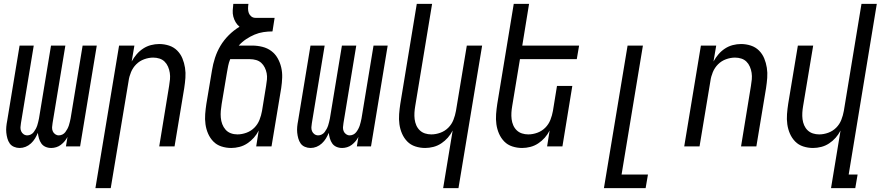

<svg xmlns="http://www.w3.org/2000/svg" viewBox="-20 -755 4541 990"><path d="M81 8Q66 8 52 2Q38 -4 30 -15.5Q22 -27 18 -41.5Q14 -56 12.5 -71Q11 -86 12.5 -101.5Q14 -117 17 -132L81 -520H154L88 -120Q86 -109 85.5 -98.5Q85 -88 89 -78.5Q93 -69 101.5 -63Q110 -57 121 -57Q130 -57 139 -61.5Q148 -66 154 -74Q160 -82 164.5 -90.5Q169 -99 172 -108Q175 -117 177 -126Q179 -135 181 -144L243 -520H317L251 -120Q249 -109 248.5 -98.5Q248 -88 252 -78.5Q256 -69 264.5 -63Q273 -57 283 -57Q293 -57 302 -61.5Q311 -66 317 -74Q323 -82 327.5 -90.5Q332 -99 335 -108Q338 -117 340 -126Q342 -135 344 -144L406 -520H479L393 0H320L328 -49Q322 -37 313 -26.5Q304 -16 293.5 -8Q283 0 270 4Q257 8 244 8Q228 8 214.5 2Q201 -4 193 -15.5Q185 -27 181 -41Q177 -55 175 -70Q169 -55 160.5 -41Q152 -27 139.5 -15.5Q127 -4 112 2Q97 8 81 8Z M472 215 594 -520H673L659 -438Q670 -458 684.5 -475Q699 -492 718 -504.5Q737 -517 758.5 -522.5Q780 -528 801 -528Q827 -528 851.5 -520Q876 -512 893.5 -494.5Q911 -477 920.5 -454Q930 -431 934 -405.5Q938 -380 936 -353.5Q934 -327 930 -301L880 0H801L852 -312Q855 -329 856.5 -346Q858 -363 855.5 -379.5Q853 -396 846.5 -411Q840 -426 829 -437Q818 -448 802.5 -453Q787 -458 770 -458Q747 -458 723.5 -449.5Q700 -441 682.5 -423.5Q665 -406 655.5 -383Q646 -360 643 -337L551 215Z M1172 8Q1146 8 1121.5 0Q1097 -8 1080 -25.5Q1063 -43 1053 -66Q1043 -89 1039.5 -114.5Q1036 -140 1038 -166.5Q1040 -193 1044 -219L1073 -392Q1078 -424 1088.5 -456.5Q1099 -489 1116.5 -518.5Q1134 -548 1159.5 -573.5Q1185 -599 1215 -617Q1203 -627 1195 -640.5Q1187 -654 1183 -669.5Q1179 -685 1180 -701.5Q1181 -718 1183 -735H1261Q1259 -723 1259 -710.5Q1259 -698 1263 -687.5Q1267 -677 1276 -670Q1285 -663 1297 -663H1396L1385 -593Q1362 -593 1338.5 -589.5Q1315 -586 1292.5 -576.5Q1270 -567 1249 -553Q1228 -539 1211 -520H1280Q1307 -520 1333 -513.5Q1359 -507 1379 -492Q1399 -477 1411.5 -455Q1424 -433 1430 -407.5Q1436 -382 1435 -355Q1434 -328 1430 -301L1380 0H1301L1314 -82Q1304 -62 1289 -45Q1274 -28 1255 -15.5Q1236 -3 1214.5 2.5Q1193 8 1172 8ZM1204 -62Q1227 -62 1250.5 -70.5Q1274 -79 1291.5 -96.5Q1309 -114 1318 -137Q1327 -160 1331 -183L1352 -312Q1355 -329 1356.5 -345.5Q1358 -362 1355 -377.5Q1352 -393 1345 -407Q1338 -421 1327 -431Q1316 -441 1300.5 -445.5Q1285 -450 1268 -450H1167Q1160 -433 1156.5 -415.5Q1153 -398 1150 -380L1123 -219Q1120 -201 1118.5 -183.5Q1117 -166 1118.5 -148.5Q1120 -131 1126 -115Q1132 -99 1143 -86.5Q1154 -74 1170 -68Q1186 -62 1204 -62Z M1581 8Q1566 8 1552 2Q1538 -4 1530 -15.5Q1522 -27 1518 -41.5Q1514 -56 1512.5 -71Q1511 -86 1512.5 -101.5Q1514 -117 1517 -132L1581 -520H1654L1588 -120Q1586 -109 1585.5 -98.5Q1585 -88 1589 -78.5Q1593 -69 1601.5 -63Q1610 -57 1621 -57Q1630 -57 1639 -61.5Q1648 -66 1654 -74Q1660 -82 1664.5 -90.5Q1669 -99 1672 -108Q1675 -117 1677 -126Q1679 -135 1681 -144L1743 -520H1817L1751 -120Q1749 -109 1748.5 -98.5Q1748 -88 1752 -78.5Q1756 -69 1764.5 -63Q1773 -57 1783 -57Q1793 -57 1802 -61.5Q1811 -66 1817 -74Q1823 -82 1827.5 -90.5Q1832 -99 1835 -108Q1838 -117 1840 -126Q1842 -135 1844 -144L1906 -520H1979L1893 0H1820L1828 -49Q1822 -37 1813 -26.5Q1804 -16 1793.5 -8Q1783 0 1770 4Q1757 8 1744 8Q1728 8 1714.5 2Q1701 -4 1693 -15.5Q1685 -27 1681 -41Q1677 -55 1675 -70Q1669 -55 1660.5 -41Q1652 -27 1639.5 -15.5Q1627 -4 1612 2Q1597 8 1581 8Z M2265 215 2314 -82Q2304 -62 2289 -45Q2274 -28 2255 -15.5Q2236 -3 2214.5 2.5Q2193 8 2172 8Q2146 8 2121.5 0Q2097 -8 2080 -25.5Q2063 -43 2053 -66Q2043 -89 2039.5 -114.5Q2036 -140 2038 -166.5Q2040 -193 2044 -219L2129 -735H2208L2121 -208Q2118 -191 2117 -174Q2116 -157 2118 -140.5Q2120 -124 2126.5 -109Q2133 -94 2144.5 -83Q2156 -72 2171.5 -67Q2187 -62 2204 -62Q2227 -62 2250.5 -70.5Q2274 -79 2291.5 -96.5Q2309 -114 2318 -137Q2327 -160 2331 -183L2387 -520H2466L2344 215Z M2672 8Q2646 8 2621.5 0Q2597 -8 2580 -25.5Q2563 -43 2553 -66Q2543 -89 2539.5 -114.5Q2536 -140 2538 -166.5Q2540 -193 2544 -219L2629 -735H2708L2673 -520H2966L2954 -450H2661L2621 -208Q2618 -191 2617 -174Q2616 -157 2618 -140.5Q2620 -124 2626.5 -109Q2633 -94 2644.5 -83Q2656 -72 2671.5 -67Q2687 -62 2704 -62Q2727 -62 2750.5 -70.5Q2774 -79 2791.5 -96.5Q2809 -114 2818 -137Q2827 -160 2831 -183L2852 -312H2931L2880 0H2801L2814 -82Q2804 -62 2789 -45Q2774 -28 2755 -15.5Q2736 -3 2714.5 2.5Q2693 8 2672 8Z M3094 215 3216 -520H3295L3185 145H3321L3309 215Z M3508 0 3594 -520H3673L3659 -438Q3670 -458 3684.5 -475Q3699 -492 3718 -504.5Q3737 -517 3758.5 -522.5Q3780 -528 3801 -528Q3827 -528 3851.5 -520Q3876 -512 3893.5 -494.5Q3911 -477 3920.5 -454Q3930 -431 3934 -405.5Q3938 -380 3936 -353.5Q3934 -327 3930 -301L3880 0H3801L3852 -312Q3855 -329 3856.5 -346Q3858 -363 3855.5 -379.5Q3853 -396 3846.5 -411Q3840 -426 3829 -437Q3818 -448 3802.5 -453Q3787 -458 3770 -458Q3747 -458 3723.5 -449.5Q3700 -441 3682.5 -423.5Q3665 -406 3655.5 -383Q3646 -360 3643 -337L3587 0Z M4265 215 4314 -82Q4304 -62 4289 -45Q4274 -28 4255 -15.5Q4236 -3 4214.5 2.5Q4193 8 4172 8Q4146 8 4121.5 0Q4097 -8 4080 -25.5Q4063 -43 4053 -66Q4043 -89 4039.5 -114.5Q4036 -140 4038 -166.5Q4040 -193 4044 -219L4094 -520H4173L4121 -208Q4118 -191 4117 -174Q4116 -157 4118 -140.5Q4120 -124 4126.5 -109Q4133 -94 4144.5 -83Q4156 -72 4171.5 -67Q4187 -62 4204 -62Q4227 -62 4250.5 -70.5Q4274 -79 4291.5 -96.5Q4309 -114 4318 -137Q4327 -160 4331 -183L4422 -735H4501L4356 145H4402L4390 215Z"/></svg>

Font: Iosevka Term Curly
Style: Italic
Weight: 400
Italic angle: -9°
Designer: Belleve Invis
Foundry: Belleve Invis
Version: Version 32.3.0